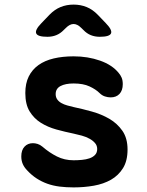

<svg xmlns="http://www.w3.org/2000/svg" viewBox="-20 -805 640 835"><path d="M300.3 10Q267.5 10 238.8 6.4Q210.1 2.7 185.6 -6.1Q161.1 -14.9 139.3 -29Q117.5 -43.1 98.2 -64Q85.4 -77.1 79 -91.8Q72.6 -106.5 72.6 -124.7Q72.6 -152.3 86.7 -167.3Q100.8 -182.3 123.2 -182.3Q132.8 -182.3 143.6 -179Q154.3 -175.7 164.6 -167.1Q194.5 -141.2 227.5 -124.6Q260.4 -108 300 -108Q317.7 -108 336 -109.7Q354.3 -111.3 369 -116.4Q383.8 -121.4 393.2 -131.2Q402.7 -141 402.7 -157Q402.7 -172 393.2 -182.9Q383.8 -193.9 369 -201.9Q354.3 -210 336 -215.1Q317.7 -220.2 300 -223.9Q262.5 -231.6 225 -241.9Q187.6 -252.3 157.7 -271Q127.8 -289.7 108.9 -320.4Q90.1 -351.2 90.1 -400.4Q90.1 -442.4 105 -472.4Q120 -502.5 147.3 -522Q174.7 -541.6 213.5 -550.8Q252.3 -560 300 -560Q362.2 -560 415.2 -541.3Q468.2 -522.6 496.3 -487.6Q504 -478.7 509 -467.3Q513.9 -455.8 513.9 -439Q513.9 -411.8 499.7 -396.6Q485.5 -381.5 461.3 -381.5Q448.8 -381.5 436.1 -385.7Q423.4 -389.9 413.1 -400.2Q396.8 -416.5 369.3 -429.2Q341.8 -442 300 -442Q282.2 -442 268 -439.2Q253.7 -436.4 243.3 -430.8Q232.8 -425.3 227.5 -416.6Q222.1 -407.9 222.1 -395.8Q222.1 -382.1 229.1 -372.4Q236.1 -362.8 247.4 -356.6Q258.6 -350.3 272.7 -346.4Q286.8 -342.4 300 -339.4Q338 -331.4 379.5 -319.9Q420.9 -308.4 455.4 -288.4Q489.8 -268.4 512.3 -236.2Q534.7 -204 534.7 -154.6Q534.7 -105.7 515 -73.8Q495.2 -41.9 462.8 -23.4Q430.3 -4.9 388 2.6Q345.7 10 300.3 10ZM186 -645Q143.9 -645 137.5 -659.8Q131.1 -674.6 160.4 -704.6L195.4 -741Q217.4 -763.7 243.3 -774.3Q269.2 -785 300 -785Q330.8 -785 356.9 -774.3Q382.9 -763.7 404.9 -741L439.6 -704.9Q469.2 -674.6 462.8 -659.8Q456.4 -645 414 -645Q392.8 -645 375.1 -652.1Q357.5 -659.1 342.7 -674.6L333.2 -683.8Q316.4 -700.6 300 -700.6Q283.6 -700.6 266.8 -683.8L257 -674.3Q242.2 -659.1 224.7 -652.1Q207.2 -645 186 -645Z"/></svg>

Font: Maple Mono
Style: Regular
Weight: 400
Monospace: yes
Designer: subframe7536
Version: Version 7.300